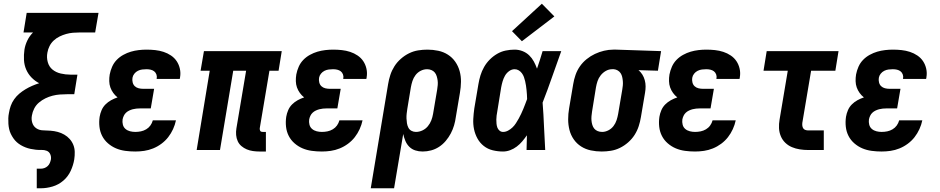

<svg xmlns="http://www.w3.org/2000/svg" viewBox="-20 -804 5040 1029"><path d="M177 205V100H199Q209 100 218.5 96.5Q228 93 235.5 86Q243 79 247 69.5Q251 60 253 50Q255 35 249 22Q243 9 230 4Q217 -1 202 -0.5Q187 0 172.5 -1.5Q158 -3 144 -6Q130 -9 117 -14Q104 -19 92 -26Q80 -33 70 -42Q60 -51 52 -62.5Q44 -74 38 -86.5Q32 -99 29 -112.5Q26 -126 25 -140.5Q24 -155 24.5 -170Q25 -185 28 -199Q31 -218 37.5 -236.5Q44 -255 56 -272Q68 -289 83.5 -302Q99 -315 116.5 -325.5Q134 -336 152.5 -344Q171 -352 190 -358Q167 -370 149 -388.5Q131 -407 120.5 -431Q110 -455 108.5 -482.5Q107 -510 111 -538Q115 -563 126.5 -587Q138 -611 157 -630H106L123 -735H508L490 -630H407Q389 -630 371 -628.5Q353 -627 335 -622Q317 -617 299.5 -608.5Q282 -600 268 -587Q254 -574 245.5 -557Q237 -540 234 -522Q229 -496 236 -471Q243 -446 261.5 -431Q280 -416 305.5 -410Q331 -404 357 -404H395L378 -299H339Q320 -299 300.5 -297.5Q281 -296 261.5 -291Q242 -286 223.5 -277Q205 -268 189 -254.5Q173 -241 163.5 -222.5Q154 -204 151 -185Q147 -165 153 -146Q159 -127 174.5 -116.5Q190 -106 210.5 -105.5Q231 -105 251 -103.5Q271 -102 289.5 -97Q308 -92 324.5 -82.5Q341 -73 353.5 -59Q366 -45 373 -27.5Q380 -10 380.5 10Q381 30 378 50Q373 81 359 111.5Q345 142 319.5 164Q294 186 262 195.5Q230 205 199 205Z M705 8Q678 8 651.5 4.5Q625 1 601.5 -9Q578 -19 558.5 -36Q539 -53 527.5 -75.5Q516 -98 513 -124.5Q510 -151 514 -178Q517 -196 524.5 -213.5Q532 -231 545.5 -244.5Q559 -258 575.5 -267Q592 -276 610 -282Q597 -292 587 -306Q577 -320 571.5 -335.5Q566 -351 565.5 -369Q565 -387 568 -405Q572 -426 581 -446.5Q590 -467 605.5 -483Q621 -499 641 -510Q661 -521 681.5 -527Q702 -533 723.5 -535.5Q745 -538 765 -538Q789 -538 812 -535.5Q835 -533 856.5 -526Q878 -519 896.5 -506.5Q915 -494 927 -476Q939 -458 944 -435.5Q949 -413 945 -390Q945 -387 944.5 -385Q944 -383 943 -381H819Q819 -382 819.5 -382.5Q820 -383 820 -384Q822 -395 818 -405.5Q814 -416 806 -422Q798 -428 787.5 -430.5Q777 -433 765 -433Q754 -433 742 -431.5Q730 -430 719 -424.5Q708 -419 700 -409Q692 -399 690 -387Q688 -375 691 -362.5Q694 -350 702.5 -342Q711 -334 723 -331Q735 -328 748 -328H806L788 -223H731Q721 -223 711 -222Q701 -221 691.5 -218.5Q682 -216 672.5 -211.5Q663 -207 655.5 -200Q648 -193 643.5 -183.5Q639 -174 637 -164Q635 -150 638.5 -136Q642 -122 652.5 -113Q663 -104 677 -100.5Q691 -97 705 -97Q720 -97 735 -100Q750 -103 763.5 -111Q777 -119 786 -131.5Q795 -144 799 -159H923Q918 -135 907.5 -112Q897 -89 881.5 -69Q866 -49 845 -33.5Q824 -18 800.5 -8.5Q777 1 753 4.5Q729 8 705 8Z M1371 8Q1353 8 1335.5 5.5Q1318 3 1302.5 -3.5Q1287 -10 1274 -21Q1261 -32 1254 -47.5Q1247 -63 1245.5 -80.5Q1244 -98 1247 -116L1299 -425H1230L1159 0H1034L1104 -425H1055L1073 -530H1490L1473 -425H1424L1372 -116Q1372 -112 1372.5 -108.5Q1373 -105 1375 -102Q1377 -99 1381 -98Q1385 -97 1388 -97H1405V8Z M1705 8Q1678 8 1651.5 4.5Q1625 1 1601.5 -9Q1578 -19 1558.5 -36Q1539 -53 1527.5 -75.5Q1516 -98 1513 -124.5Q1510 -151 1514 -178Q1517 -196 1524.5 -213.5Q1532 -231 1545.5 -244.5Q1559 -258 1575.5 -267Q1592 -276 1610 -282Q1597 -292 1587 -306Q1577 -320 1571.5 -335.5Q1566 -351 1565.5 -369Q1565 -387 1568 -405Q1572 -426 1581 -446.5Q1590 -467 1605.5 -483Q1621 -499 1641 -510Q1661 -521 1681.5 -527Q1702 -533 1723.5 -535.5Q1745 -538 1765 -538Q1789 -538 1812 -535.5Q1835 -533 1856.5 -526Q1878 -519 1896.5 -506.5Q1915 -494 1927 -476Q1939 -458 1944 -435.5Q1949 -413 1945 -390Q1945 -387 1944.5 -385Q1944 -383 1943 -381H1819Q1819 -382 1819.5 -382.5Q1820 -383 1820 -384Q1822 -395 1818 -405.5Q1814 -416 1806 -422Q1798 -428 1787.5 -430.5Q1777 -433 1765 -433Q1754 -433 1742 -431.5Q1730 -430 1719 -424.5Q1708 -419 1700 -409Q1692 -399 1690 -387Q1688 -375 1691 -362.5Q1694 -350 1702.5 -342Q1711 -334 1723 -331Q1735 -328 1748 -328H1806L1788 -223H1731Q1721 -223 1711 -222Q1701 -221 1691.5 -218.5Q1682 -216 1672.5 -211.5Q1663 -207 1655.5 -200Q1648 -193 1643.5 -183.5Q1639 -174 1637 -164Q1635 -150 1638.5 -136Q1642 -122 1652.5 -113Q1663 -104 1677 -100.5Q1691 -97 1705 -97Q1720 -97 1735 -100Q1750 -103 1763.5 -111Q1777 -119 1786 -131.5Q1795 -144 1799 -159H1923Q1918 -135 1907.5 -112Q1897 -89 1881.5 -69Q1866 -49 1845 -33.5Q1824 -18 1800.5 -8.5Q1777 1 1753 4.5Q1729 8 1705 8Z M1967 205 2060 -353Q2064 -378 2072 -402.5Q2080 -427 2094 -449Q2108 -471 2128.5 -489Q2149 -507 2172.5 -518.5Q2196 -530 2221 -534Q2246 -538 2271 -538Q2300 -538 2328.5 -532Q2357 -526 2380.5 -511Q2404 -496 2420 -473Q2436 -450 2443.5 -422.5Q2451 -395 2450.5 -365.5Q2450 -336 2445 -307L2423 -177Q2420 -154 2413.5 -132Q2407 -110 2396 -89Q2385 -68 2369 -49Q2353 -30 2333 -17Q2313 -4 2290.5 2Q2268 8 2245 8Q2224 8 2205.5 2Q2187 -4 2173.5 -17.5Q2160 -31 2152.5 -49Q2145 -67 2141 -86L2092 205ZM2209 -97Q2227 -97 2244 -105Q2261 -113 2273 -127.5Q2285 -142 2291.5 -159Q2298 -176 2301 -194L2323 -324Q2325 -336 2326 -348.5Q2327 -361 2325.5 -372.5Q2324 -384 2320.5 -395.5Q2317 -407 2310 -415.5Q2303 -424 2292 -428.5Q2281 -433 2269 -433Q2251 -433 2234.5 -424.5Q2218 -416 2207 -401.5Q2196 -387 2190.5 -370Q2185 -353 2182 -336L2163 -221Q2161 -208 2159.5 -195Q2158 -182 2158.5 -169Q2159 -156 2161 -143.5Q2163 -131 2168.5 -120Q2174 -109 2185 -103Q2196 -97 2209 -97Z M2676 8Q2648 8 2621 1.5Q2594 -5 2573 -21.5Q2552 -38 2539 -61.5Q2526 -85 2520.5 -111.5Q2515 -138 2516.5 -166.5Q2518 -195 2522 -223L2544 -353Q2548 -377 2555 -400Q2562 -423 2574.5 -445Q2587 -467 2605 -485Q2623 -503 2644.5 -515.5Q2666 -528 2690 -533Q2714 -538 2738 -538Q2760 -538 2780.5 -530Q2801 -522 2816 -507.5Q2831 -493 2841 -474.5Q2851 -456 2858 -436Q2866 -459 2873.5 -482.5Q2881 -506 2888 -530H2988Q2963 -461 2939 -392Q2915 -323 2888 -254Q2893 -191 2895.5 -127Q2898 -63 2902 0H2802Q2803 -20 2803 -39.5Q2803 -59 2804 -79Q2792 -62 2779 -46.5Q2766 -31 2749.5 -18.5Q2733 -6 2714 1Q2695 8 2676 8ZM2676 -97Q2690 -97 2703 -104Q2716 -111 2726.5 -121Q2737 -131 2745 -143.5Q2753 -156 2760 -168.5Q2767 -181 2773 -194Q2779 -207 2784.5 -220Q2790 -233 2795 -246.5Q2800 -260 2805 -273Q2805 -285 2804 -297Q2803 -309 2802 -321Q2801 -333 2799 -345Q2797 -357 2794.5 -368.5Q2792 -380 2788 -391Q2784 -402 2777 -411.5Q2770 -421 2760 -427Q2750 -433 2738 -433Q2722 -433 2708 -422.5Q2694 -412 2686 -397.5Q2678 -383 2673.5 -367.5Q2669 -352 2666 -336L2645 -206Q2643 -195 2641.5 -184.5Q2640 -174 2640 -163Q2640 -152 2641 -141Q2642 -130 2645.5 -120.5Q2649 -111 2657 -104Q2665 -97 2676 -97ZM2777 -583 2724 -637 2884 -784 2951 -716Z M3205 8Q3175 8 3146.5 2Q3118 -4 3094.5 -19Q3071 -34 3055 -57Q3039 -80 3032 -107.5Q3025 -135 3025 -164.5Q3025 -194 3030 -223L3052 -353Q3056 -378 3064.5 -402.5Q3073 -427 3088 -448.5Q3103 -470 3124 -487Q3145 -504 3168.5 -515Q3192 -526 3217 -532Q3242 -538 3267 -538Q3271 -538 3275 -538Q3279 -538 3283 -538L3523 -530L3506 -425L3402 -428Q3414 -418 3422.5 -404.5Q3431 -391 3435.5 -374.5Q3440 -358 3440 -341Q3440 -324 3437 -307L3415 -177Q3411 -152 3403 -127.5Q3395 -103 3381 -81Q3367 -59 3346.5 -41Q3326 -23 3302.5 -11.5Q3279 0 3254 4Q3229 8 3205 8ZM3207 -97Q3224 -97 3240.5 -105.5Q3257 -114 3268 -128.5Q3279 -143 3284.5 -160Q3290 -177 3293 -194L3315 -324Q3317 -335 3318 -346.5Q3319 -358 3318 -369.5Q3317 -381 3314.5 -392Q3312 -403 3306 -412Q3300 -421 3290.5 -426.5Q3281 -432 3270 -433H3265Q3264 -433 3262.5 -433Q3261 -433 3260 -433Q3243 -433 3227 -424Q3211 -415 3199.5 -400.5Q3188 -386 3182.5 -369.5Q3177 -353 3174 -336L3153 -206Q3151 -194 3150 -181.5Q3149 -169 3150 -157.5Q3151 -146 3154.5 -134.5Q3158 -123 3165 -114.5Q3172 -106 3183 -101.5Q3194 -97 3207 -97Z M3705 8Q3678 8 3651.5 4.5Q3625 1 3601.5 -9Q3578 -19 3558.5 -36Q3539 -53 3527.5 -75.5Q3516 -98 3513 -124.5Q3510 -151 3514 -178Q3517 -196 3524.5 -213.5Q3532 -231 3545.5 -244.5Q3559 -258 3575.5 -267Q3592 -276 3610 -282Q3597 -292 3587 -306Q3577 -320 3571.5 -335.5Q3566 -351 3565.5 -369Q3565 -387 3568 -405Q3572 -426 3581 -446.5Q3590 -467 3605.5 -483Q3621 -499 3641 -510Q3661 -521 3681.5 -527Q3702 -533 3723.5 -535.5Q3745 -538 3765 -538Q3789 -538 3812 -535.5Q3835 -533 3856.5 -526Q3878 -519 3896.5 -506.5Q3915 -494 3927 -476Q3939 -458 3944 -435.5Q3949 -413 3945 -390Q3945 -387 3944.5 -385Q3944 -383 3943 -381H3819Q3819 -382 3819.5 -382.5Q3820 -383 3820 -384Q3822 -395 3818 -405.5Q3814 -416 3806 -422Q3798 -428 3787.5 -430.5Q3777 -433 3765 -433Q3754 -433 3742 -431.5Q3730 -430 3719 -424.5Q3708 -419 3700 -409Q3692 -399 3690 -387Q3688 -375 3691 -362.5Q3694 -350 3702.5 -342Q3711 -334 3723 -331Q3735 -328 3748 -328H3806L3788 -223H3731Q3721 -223 3711 -222Q3701 -221 3691.5 -218.5Q3682 -216 3672.5 -211.5Q3663 -207 3655.5 -200Q3648 -193 3643.5 -183.5Q3639 -174 3637 -164Q3635 -150 3638.5 -136Q3642 -122 3652.5 -113Q3663 -104 3677 -100.5Q3691 -97 3705 -97Q3720 -97 3735 -100Q3750 -103 3763.5 -111Q3777 -119 3786 -131.5Q3795 -144 3799 -159H3923Q3918 -135 3907.5 -112Q3897 -89 3881.5 -69Q3866 -49 3845 -33.5Q3824 -18 3800.5 -8.5Q3777 1 3753 4.5Q3729 8 3705 8Z M4312 0Q4289 0 4266.5 -3.5Q4244 -7 4224 -15.5Q4204 -24 4188.5 -39Q4173 -54 4164.5 -74.5Q4156 -95 4155 -117.5Q4154 -140 4158 -163L4202 -425H4072L4089 -530H4474L4457 -425H4327L4280 -146Q4279 -138 4280 -130Q4281 -122 4285 -116Q4289 -110 4296.5 -107.5Q4304 -105 4312 -105H4395V0Z M4705 8Q4678 8 4651.5 4.5Q4625 1 4601.5 -9Q4578 -19 4558.5 -36Q4539 -53 4527.5 -75.5Q4516 -98 4513 -124.5Q4510 -151 4514 -178Q4517 -196 4524.5 -213.5Q4532 -231 4545.5 -244.5Q4559 -258 4575.5 -267Q4592 -276 4610 -282Q4597 -292 4587 -306Q4577 -320 4571.5 -335.5Q4566 -351 4565.5 -369Q4565 -387 4568 -405Q4572 -426 4581 -446.5Q4590 -467 4605.5 -483Q4621 -499 4641 -510Q4661 -521 4681.5 -527Q4702 -533 4723.5 -535.5Q4745 -538 4765 -538Q4789 -538 4812 -535.5Q4835 -533 4856.5 -526Q4878 -519 4896.5 -506.5Q4915 -494 4927 -476Q4939 -458 4944 -435.5Q4949 -413 4945 -390Q4945 -387 4944.5 -385Q4944 -383 4943 -381H4819Q4819 -382 4819.5 -382.5Q4820 -383 4820 -384Q4822 -395 4818 -405.5Q4814 -416 4806 -422Q4798 -428 4787.5 -430.5Q4777 -433 4765 -433Q4754 -433 4742 -431.5Q4730 -430 4719 -424.5Q4708 -419 4700 -409Q4692 -399 4690 -387Q4688 -375 4691 -362.5Q4694 -350 4702.5 -342Q4711 -334 4723 -331Q4735 -328 4748 -328H4806L4788 -223H4731Q4721 -223 4711 -222Q4701 -221 4691.5 -218.5Q4682 -216 4672.5 -211.5Q4663 -207 4655.5 -200Q4648 -193 4643.5 -183.5Q4639 -174 4637 -164Q4635 -150 4638.5 -136Q4642 -122 4652.5 -113Q4663 -104 4677 -100.5Q4691 -97 4705 -97Q4720 -97 4735 -100Q4750 -103 4763.5 -111Q4777 -119 4786 -131.5Q4795 -144 4799 -159H4923Q4918 -135 4907.5 -112Q4897 -89 4881.5 -69Q4866 -49 4845 -33.5Q4824 -18 4800.5 -8.5Q4777 1 4753 4.5Q4729 8 4705 8Z"/></svg>

Font: Iosevka Curly XBdObl
Style: Regular
Weight: 800
Italic angle: -9°
Monospace: yes
Designer: Belleve Invis
Foundry: Belleve Invis
Version: Version 11.1.0; ttfautohint (v1.8.3)